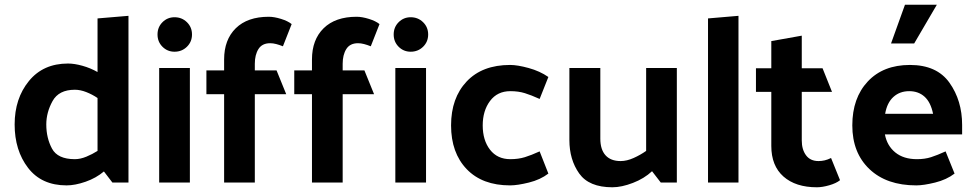

<svg xmlns="http://www.w3.org/2000/svg" viewBox="-20 -773 4132 813"><path d="M297 -393Q229 -393 202.5 -345Q176 -297 176 -246Q176 -189 200 -144Q224 -99 297 -99Q320 -99 345.5 -109.5Q371 -120 393 -134V-358Q371 -373 345.5 -383Q320 -393 297 -393ZM524 -706V0H456L420 -47Q387 -19 342.5 -3.5Q298 12 262 12Q156 12 99 -62Q42 -136 42 -246Q42 -356 102.5 -430Q163 -504 268 -504Q295 -504 329 -494.5Q363 -485 393 -468V-695Z M719 -700Q750 -700 771.5 -679Q793 -658 793 -627Q793 -596 771.5 -575Q750 -554 719 -554Q689 -554 668 -575Q647 -596 647 -627Q647 -658 668 -679Q689 -700 719 -700ZM784 -485V0H654V-485Z M929 -521Q929 -605 978.5 -653.5Q1028 -702 1118 -702Q1141 -702 1170 -693Q1199 -684 1215 -671L1178 -577Q1163 -583 1149.5 -586.5Q1136 -590 1124 -590Q1090 -590 1074.5 -565.5Q1059 -541 1059 -503V-475H1151L1192 -374H1059V0H929V-374H854V-475H929Z M1301 -521Q1301 -605 1350.5 -653.5Q1400 -702 1490 -702Q1513 -702 1542 -693Q1571 -684 1587 -671L1550 -577Q1535 -583 1521.5 -586.5Q1508 -590 1496 -590Q1462 -590 1446.5 -565.5Q1431 -541 1431 -503V-475H1523L1564 -374H1431V0H1301V-374H1226V-475H1301Z M1719 -700Q1750 -700 1771.5 -679Q1793 -658 1793 -627Q1793 -596 1771.5 -575Q1750 -554 1719 -554Q1689 -554 1668 -575Q1647 -596 1647 -627Q1647 -658 1668 -679Q1689 -700 1719 -700ZM1784 -485V0H1654V-485Z M2141 -387Q2086 -387 2055 -345.5Q2024 -304 2024 -242Q2024 -179 2055 -139Q2086 -99 2141 -99Q2175 -99 2202.5 -107.5Q2230 -116 2265 -132L2302 -38Q2268 -12 2219.5 0Q2171 12 2140 12Q2022 12 1956 -57Q1890 -126 1890 -242Q1890 -358 1956 -428Q2022 -498 2140 -498Q2171 -498 2218.5 -485Q2266 -472 2302 -447L2265 -354Q2230 -370 2202.5 -378.5Q2175 -387 2141 -387Z M2741 -48Q2708 -17 2660 1.5Q2612 20 2573 20Q2474 20 2432.5 -38.5Q2391 -97 2391 -180V-485H2522V-186Q2522 -140 2544 -115.5Q2566 -91 2608 -91Q2634 -91 2663 -104Q2692 -117 2716 -134V-485H2846V0H2778Z M3107 -706V0H2978V-695Z M3537 -10Q3521 3 3491.5 11.5Q3462 20 3439 20Q3349 20 3297.5 -25.5Q3246 -71 3246 -155V-384H3181V-484H3246V-599L3375 -622V-484H3463L3503 -384H3375V-178Q3375 -140 3393 -115.5Q3411 -91 3446 -91Q3459 -91 3472 -94Q3485 -97 3499 -104Z M3812 -753H3947L3851 -589H3753ZM3860 12Q3734 12 3661.5 -57Q3589 -126 3589 -242Q3589 -358 3654.5 -428Q3720 -498 3833 -498Q3947 -498 4000.5 -422.5Q4054 -347 4054 -244V-204H3727Q3736 -156 3771 -127.5Q3806 -99 3863 -99Q3896 -99 3922.5 -107.5Q3949 -116 3984 -132L4022 -38Q3988 -12 3939.5 0Q3891 12 3860 12ZM3931 -291Q3921 -340 3895 -363.5Q3869 -387 3830 -387Q3790 -387 3763 -362.5Q3736 -338 3728 -291Z"/></svg>

Font: Palanquin Dark
Style: Regular
Weight: 400
Designer: Pria Ravichandran
Version: Version 1.001